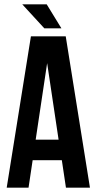

<svg xmlns="http://www.w3.org/2000/svg" viewBox="-20 -868 447 888"><path d="M396 0H285L266 -127H131L112 0H11L123 -700H284ZM145 -222H251L198 -576ZM196 -848 264 -737H185L83 -848Z"/></svg>

Font: BebasNeueW01-Regular
Style: Regular
Weight: 400
Designer: Ryoichi Tsunekawa
Foundry: Ryoichi Tsunekawa
Version: Version 1.30